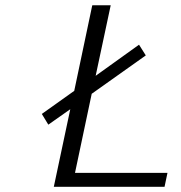

<svg xmlns="http://www.w3.org/2000/svg" viewBox="-20 -715 694 735"><path d="M140.1 -278.8 264.2 -367.2 333 -693.8 334 -694.8H403.8L346.2 -424.8L512.2 -543.9L538.1 -502.9L331.1 -356L267.1 -53.2H621.1L609.9 0H186L249 -296.9L165 -237.8Z"/></svg>

Font: CMU Bright
Style: Oblique
Weight: 500
Italic angle: -12°
Version: Version 0.7.0